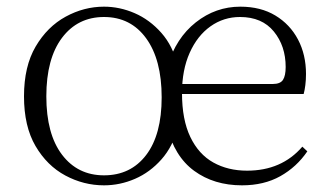

<svg xmlns="http://www.w3.org/2000/svg" viewBox="-20 -542 987 576"><path d="M292 14Q231 14 176 -15.5Q121 -45 86.5 -104Q52 -163 52 -253Q52 -343 87 -402.5Q122 -462 177 -492Q232 -522 292 -522Q339 -522 384 -502.5Q429 -483 464 -443.5Q499 -404 513 -345H483Q508 -428 567.5 -475Q627 -522 701 -522Q762 -522 806 -495.5Q850 -469 874 -423.5Q898 -378 898 -320Q898 -302 896 -286.5Q894 -271 891 -260H492V-290H798Q821 -290 829 -302.5Q837 -315 837 -341Q837 -404 801.5 -447.5Q766 -491 700 -491Q651 -491 611.5 -463Q572 -435 549 -383.5Q526 -332 526 -263Q526 -183 551 -131Q576 -79 620 -54.5Q664 -30 721 -30Q773 -30 814.5 -48Q856 -66 887 -102L902 -88Q870 -41 821 -13.5Q772 14 706 14Q622 14 562.5 -29.5Q503 -73 481 -162L514 -161Q499 -103 464.5 -64Q430 -25 385 -5.5Q340 14 292 14ZM292 -16Q372 -16 418.5 -77Q465 -138 465 -250Q465 -363 418.5 -427Q372 -491 292 -491Q213 -491 166 -428.5Q119 -366 119 -253Q119 -140 166 -78Q213 -16 292 -16Z"/></svg>

Font: Noto Serif KR ExtraLight
Style: Regular
Weight: 200
Designer: Ryoko NISHIZUKA 西塚涼子 (kana & ideographs); Frank Grießhammer (Latin, Greek & Cyrillic); Wenlong ZHANG 张文龙 (bopomofo); San
Foundry: Adobe
Version: Version 2.002-H1;hotconv 1.1.0;makeotfexe 2.6.0